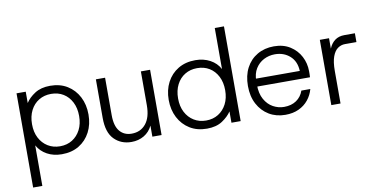

<svg xmlns="http://www.w3.org/2000/svg" viewBox="-84 -969 2849 1437"><g transform="rotate(-10 1340.0 -250.0)"><path d="M63 220V-496H133V-410Q157 -448 203.5 -478Q250 -508 320 -508Q395 -508 450 -474Q505 -440 535.5 -381Q566 -322 566 -247Q566 -172 535.5 -113.5Q505 -55 450 -21.5Q395 12 319 12Q256 12 207.5 -14.5Q159 -41 133 -88V220ZM316 -49Q369 -49 409 -74Q449 -99 472 -143.5Q495 -188 495 -248Q495 -308 472 -353Q449 -398 409 -422.5Q369 -447 316 -447Q264 -447 223.5 -422.5Q183 -398 160 -353Q137 -308 137 -248Q137 -188 160 -143.5Q183 -99 223.5 -74Q264 -49 316 -49Z M848 12Q769 12 717.5 -40Q666 -92 666 -203V-496H736V-211Q736 -129 769.5 -89Q803 -49 860 -49Q928 -49 968 -98Q1008 -147 1008 -239V-496H1078V0H1008V-84Q986 -38 944 -13Q902 12 848 12Z M1422 12Q1347 12 1292 -22Q1237 -56 1206.5 -115Q1176 -174 1176 -249Q1176 -324 1206.5 -382.5Q1237 -441 1292.5 -474.5Q1348 -508 1423 -508Q1486 -508 1535 -481.5Q1584 -455 1609 -408V-720H1679V0H1609V-86Q1585 -49 1539 -18.5Q1493 12 1422 12ZM1426 -49Q1479 -49 1519 -74Q1559 -99 1582 -143.5Q1605 -188 1605 -248Q1605 -308 1582 -353Q1559 -398 1519 -422.5Q1479 -447 1426 -447Q1374 -447 1333.5 -422.5Q1293 -398 1270 -353Q1247 -308 1247 -248Q1247 -188 1270 -143.5Q1293 -99 1333.5 -74Q1374 -49 1426 -49Z M2018 12Q1948 12 1894 -20.5Q1840 -53 1809 -111.5Q1778 -170 1778 -249Q1778 -328 1808.5 -386Q1839 -444 1894 -476Q1949 -508 2020 -508Q2092 -508 2143 -475.5Q2194 -443 2221 -391Q2248 -339 2248 -279Q2248 -269 2248 -258Q2248 -247 2247 -233H1832V-293H2180Q2177 -366 2131 -407Q2085 -448 2017 -448Q1972 -448 1933 -428Q1894 -408 1870 -369.5Q1846 -331 1846 -274V-247Q1846 -180 1871 -135.5Q1896 -91 1935.5 -69.5Q1975 -48 2018 -48Q2074 -48 2112 -74Q2150 -100 2166 -146H2234Q2222 -101 2193 -65Q2164 -29 2120 -8.5Q2076 12 2018 12Z M2368 0V-496H2438V-417Q2454 -456 2483 -477.5Q2512 -499 2555 -499H2635V-432H2548Q2518 -432 2493 -414.5Q2468 -397 2453 -356.5Q2438 -316 2438 -247V0Z"/></g></svg>

Font: Host Grotesk Light
Style: Regular
Weight: 300
Designer: Doukan Karapınar
Foundry: Element Type
Version: Version 1.003